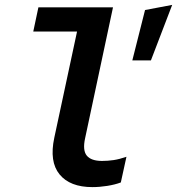

<svg xmlns="http://www.w3.org/2000/svg" viewBox="-20 -757 724 785"><path d="M358 8Q266 8 223.5 -44Q181 -96 202 -194L295 -628H116L137 -727H442L328 -192Q317 -142 335 -120.5Q353 -99 397 -99Q421 -99 444.5 -102.5Q468 -106 497 -116L474 -11Q450 -2 418.5 3Q387 8 358 8ZM521 -510 573 -716 684 -737 597 -510Z"/></svg>

Font: Red Hat Mono SemiBold
Style: Italic
Weight: 600
Italic angle: -12°
Monospace: yes
Designer: Pentagram, MCKL
Foundry: MCKL
Version: Version 1.030